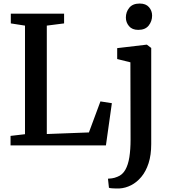

<svg xmlns="http://www.w3.org/2000/svg" viewBox="-20 -820 969 1083"><path d="M39.5 0V-53.5L121 -63V-675.5L41 -688V-743H341.5V-688L244 -675.5V-64L481.5 -73L546.5 -248L611 -238L577.5 0ZM654 243Q645.5 243.5 633 243.2Q620.5 243 609.5 242Q598.5 241 594.5 239L589 188Q596 188 611 186Q626 184 642.5 177Q670.5 166.5 686.8 138Q703 109.5 709.8 66Q716.5 22.5 716.5 -33L715.5 -468.5L641 -487V-548.5L806.5 -568H808.5L833 -549.5V-7.5Q833 54.5 818 100.8Q803 147 777.2 177.8Q751.5 208.5 719.5 224.8Q687.5 241 654 243ZM759.5 -651.5Q725.5 -651.5 707.8 -672.5Q690 -693.5 690 -721Q690 -752.5 709.2 -776.2Q728.5 -800 767.5 -800H768.5Q802.5 -800 820.2 -779.8Q838 -759.5 838 -732Q838 -700.5 818.8 -676Q799.5 -651.5 760.5 -651.5Z"/></svg>

Font: Merriweather SemiBold
Style: Regular
Weight: 600
Version: Version 2.100